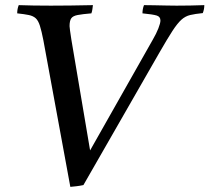

<svg xmlns="http://www.w3.org/2000/svg" viewBox="-20 -721 816 748"><path d="M258 -567 331 -135 575 -566Q589 -590 597 -610.5Q605 -631 605 -641Q605 -656 590.5 -660.5Q576 -665 535 -669Q535 -686 541 -701Q555 -701 579.5 -700.5Q604 -700 628.5 -699.5Q653 -699 668 -699Q697 -699 721.5 -699.5Q746 -700 776 -701Q776 -685 770 -670Q740 -667 721 -662.5Q702 -658 686.5 -644Q671 -630 651.5 -600Q632 -570 601 -516L305 0Q291 3 278 4.5Q265 6 254 7L149 -564Q142 -600 135.5 -620.5Q129 -641 119 -650Q109 -659 92 -662.5Q75 -666 47 -669Q47 -686 53 -701Q77 -700 111 -699.5Q145 -699 178 -699Q207 -699 254.5 -699.5Q302 -700 342 -701Q341 -694 340 -685.5Q339 -677 336 -669Q301 -666 282.5 -662.5Q264 -659 257.5 -649.5Q251 -640 251 -619Q251 -612 258 -567Z"/></svg>

Font: Tiro Telugu
Style: Italic
Weight: 400
Italic angle: -11°
Designer: Telugu: John Hudson & Fiona Ross, assisted by Kaja Sojewska. Latin: John Hudson with Paul Hanslow, assisted by Kaja Soje
Foundry: Tiro Typeworks Ltd.
Version: Version 1.52